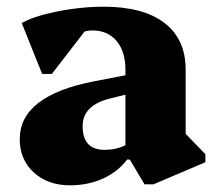

<svg xmlns="http://www.w3.org/2000/svg" viewBox="-20 -538 644 574"><path d="M189 16Q123 16 81 -22.5Q39 -61 39 -122Q39 -252 262 -295L355 -313V-330Q355 -384 328.5 -415.5Q302 -447 256 -447Q244 -447 233 -444L135 -317H106L45 -469Q69 -483 109.5 -494Q150 -505 197.5 -511.5Q245 -518 290 -518Q408 -518 471.5 -469.5Q535 -421 535 -330V-138L594 -77V-53L439 13H412L368 -61H360Q332 -24 287.5 -4Q243 16 189 16ZM227 -161Q227 -90 293 -90Q327 -90 355 -104V-255L311 -244Q227 -224 227 -161Z"/></svg>

Font: Platypi ExtraBold
Style: Regular
Weight: 800
Designer: David Sargent
Foundry: Bolt Cutter Type
Version: Version 1.200; ttfautohint (v1.8.4.7-5d5b)